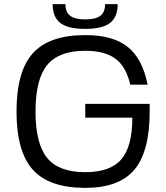

<svg xmlns="http://www.w3.org/2000/svg" viewBox="-20 -890 805 930"><path d="M393 -320V-387H705V-350Q705 -156 631 -68Q557 20 393 20Q218 20 139 -68Q60 -156 60 -350Q60 -544 139 -632Q218 -720 393 -720Q527 -720 598.5 -663Q670 -606 695 -480H611Q591 -567 539.5 -605.5Q488 -644 393 -644Q265 -644 208.5 -575Q152 -506 152 -350Q152 -194 208.5 -125Q265 -56 393 -56Q514 -56 567.5 -118Q621 -180 621 -320ZM550 -870Q550 -807 512.5 -778.5Q475 -750 393 -750Q310 -750 272.5 -778.5Q235 -807 235 -870H297Q297 -831 320 -813.5Q343 -796 393 -796Q443 -796 466 -813.5Q489 -831 489 -870Z"/></svg>

Font: Fivo Sans
Style: Regular
Weight: 400
Designer: Alexander Slobzheninov
Foundry: Alexander Slobzheninov
Version: 1.0